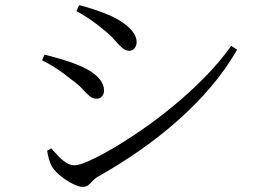

<svg xmlns="http://www.w3.org/2000/svg" viewBox="-20 -733 1040 749"><path d="M302 -4Q287 -4 263.5 -16Q240 -28 218.5 -45Q197 -62 186 -78Q177 -91 171 -112.5Q165 -134 164 -145L180 -154Q194 -138 208.5 -123Q223 -108 239 -98Q255 -88 272 -88Q288 -88 327.5 -105.5Q367 -123 420 -154Q473 -185 534.5 -227.5Q596 -270 659 -322Q722 -374 779.5 -432.5Q837 -491 882 -554L905 -539Q862 -464 802.5 -394Q743 -324 671.5 -261Q600 -198 520.5 -143Q441 -88 359 -42Q349 -36 341 -27Q333 -18 324.5 -11Q316 -4 302 -4ZM357 -348Q341 -348 328.5 -359Q316 -370 300.5 -387Q285 -404 258 -423Q230 -446 203 -464Q176 -482 144 -498L154 -520Q192 -510 223 -501Q254 -492 288 -478Q319 -465 341 -449.5Q363 -434 374.5 -416Q386 -398 386 -379Q386 -371 382.5 -364Q379 -357 372.5 -352.5Q366 -348 357 -348ZM484 -535Q470 -535 456.5 -546.5Q443 -558 426.5 -577.5Q410 -597 383 -618Q357 -640 328 -659.5Q299 -679 278 -690L289 -713Q317 -706 350 -695Q383 -684 415 -670Q450 -653 471 -636Q492 -619 502.5 -602.5Q513 -586 513 -568Q513 -555 505 -545Q497 -535 484 -535Z"/></svg>

Font: Noto Serif SC ExtraLight
Style: Regular
Weight: 400
Version: Version 2.002-H1;hotconv 1.1.0;makeotfexe 2.6.0